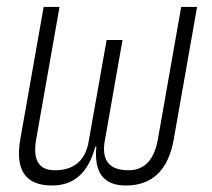

<svg xmlns="http://www.w3.org/2000/svg" viewBox="-20 -538 626 567"><path d="M351.6 9.8Q253.4 9.8 264.6 -104.5H261.2Q231 9.8 133.8 9.8Q16.1 9.8 40 -127L108.9 -517.6H155.8L86.9 -127Q70.8 -35.2 141.6 -35.2Q222.2 -35.2 240.2 -111.3L294.9 -419.9H341.8L288.6 -117.2Q276.9 -35.2 359.4 -35.2Q430.2 -35.2 446.3 -127L515.1 -517.6H562L493.2 -127Q469.2 9.8 351.6 9.8Z"/></svg>

Font: Cascadia Code NF ExtraLight
Style: Italic
Weight: 200
Italic angle: -10°
Monospace: yes
Designer: Aaron Bell
Foundry: Saja Typeworks
Version: Version 2404.023; ttfautohint (v1.8.4)